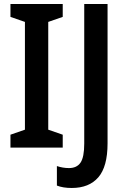

<svg xmlns="http://www.w3.org/2000/svg" viewBox="-20 -734 628 955"><path d="M32 0V-64L104 -89V-625L32 -650V-714H292V-650L220 -625V-89L292 -64V0ZM263 189V92Q293 102 323 102Q362 102 380.5 75Q399 48 399 -20V-714H515V-21Q515 95 469 148Q423 201 337 201Q293 201 263 189Z"/></svg>

Font: Noto Sans Display Medium Narrow
Style: Regular
Weight: 500
Width: 4
Designer: Monotype Design team
Foundry: Monotype Imaging Inc.
Version: Version 1.000